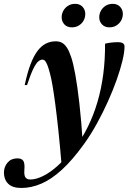

<svg xmlns="http://www.w3.org/2000/svg" viewBox="-103 -716 653 976"><path d="M34.5 -283.5H22.5Q36 -346.5 52.2 -389.2Q68.5 -432 88 -457.5Q107.5 -483 130.5 -494.5Q153.5 -506 180 -506Q198 -506 211.8 -498.8Q225.5 -491.5 237 -474Q248.5 -456.5 258.5 -426.5Q269 -396.5 279.8 -337.2Q290.5 -278 300.5 -190.2Q310.5 -102.5 318 14.5L210.5 127.5Q202 25.5 193.8 -52.2Q185.5 -130 178 -186.8Q170.5 -243.5 163.8 -282.2Q157 -321 150.5 -344.5Q143 -373 136.8 -387.8Q130.5 -402.5 125 -407.8Q119.5 -413 113 -413Q102 -413 90.5 -402.8Q79 -392.5 65.5 -364.5Q52 -336.5 34.5 -283.5ZM263 43 277.5 37Q315.5 -14 344.2 -72.8Q373 -131.5 392.5 -197.8Q412 -264 421.8 -338Q431.5 -412 431 -494Q447 -498 463.8 -499.8Q480.5 -501.5 496 -501.5Q514 -501.5 522 -496Q530 -490.5 530 -479Q530 -452 519.8 -408.8Q509.5 -365.5 490.8 -312.2Q472 -259 446.2 -201.5Q420.5 -144 389.5 -87.8Q358.5 -31.5 323.5 17Q265.5 97.5 212 146.5Q158.5 195.5 107.2 217.5Q56 239.5 6 239.5Q-40 239.5 -61.5 217.8Q-83 196 -83 162Q-83 132 -64.5 110.5Q-46 89 -15 89Q8 89 15.8 102.2Q23.5 115.5 21 145.5Q18.5 175.5 26.5 186Q34.5 196.5 51.5 196.5Q79.5 196.5 115 179.2Q150.5 162 189 127.8Q227.5 93.5 263 43ZM262 -577Q238 -577 224.2 -592Q210.5 -607 210.5 -628Q210.5 -646 219.2 -661.8Q228 -677.5 243.5 -687Q259 -696.5 279 -696.5Q302.5 -696.5 316.5 -681.5Q330.5 -666.5 330.5 -645.5Q330.5 -627 322 -611.5Q313.5 -596 298 -586.5Q282.5 -577 262 -577ZM453 -577Q429.5 -577 415.5 -592Q401.5 -607 401.5 -628Q401.5 -646 410.2 -661.8Q419 -677.5 434.5 -687Q450 -696.5 470 -696.5Q493.5 -696.5 507.5 -681.5Q521.5 -666.5 521.5 -645.5Q521.5 -627 512.8 -611.5Q504 -596 488.8 -586.5Q473.5 -577 453 -577Z"/></svg>

Font: Newsreader 60pt SemiBold
Style: Italic
Weight: 600
Italic angle: -17°
Designer: Hugues Gentile
Foundry: Production Type
Version: Version 1.003